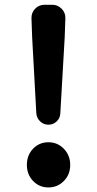

<svg xmlns="http://www.w3.org/2000/svg" viewBox="-20 -780 409 813"><path d="M133.8 -299.8 116.2 -621.1 113.3 -702.1Q112.3 -725.6 128.4 -742.7Q144.5 -759.8 168.9 -759.8H201.2Q224.6 -759.8 241.2 -742.7Q257.8 -725.6 256.8 -702.1L253.9 -621.1L235.4 -299.8Q234.4 -279.3 219.7 -265.6Q205.1 -252 185.1 -252Q165 -252 150.4 -265.6Q135.7 -279.3 133.8 -299.8ZM250.5 -13.7Q223.6 13.7 185.1 13.7Q146.5 13.7 120.1 -13.7Q93.8 -41 93.8 -82Q93.8 -123 120.1 -150.4Q146.5 -177.7 185.1 -177.7Q223.6 -177.7 250.5 -149.9Q277.3 -122.1 277.3 -81.5Q277.3 -41 250.5 -13.7Z"/></svg>

Font: Gen Jyuu Gothic P Bold
Style: Bold
Weight: 700
Designer: [Source Han Sans]
Ryoko NISHIZUKA  (kana & ideographs); Paul D. Hunt (Latin, Greek & Cyrillic); Wenlong ZHANG  (bopomofo
Version: Version 1.002.20150607